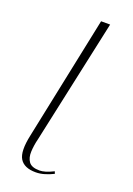

<svg xmlns="http://www.w3.org/2000/svg" viewBox="-112 -582 441 638"><g transform="rotate(20 108.0 -263.0)"><path d="M99 10Q58 10 43 -14.5Q28 -39 41 -99L132 -536H164L69 -96Q63 -72 62 -50Q61 -28 71 -14Q81 0 109 0Q118 0 130 -3.5Q142 -7 158 -15L161 -7Q147 0 131 5Q115 10 99 10Z"/></g></svg>

Font: Noto Serif Display ExtraCondensed Thin
Style: Italic
Weight: 100
Width: 2
Italic angle: -12°
Designer: Monotype Design Team
Foundry: Monotype Imaging Inc.
Version: Version 2.009